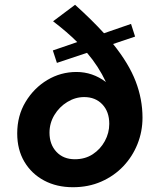

<svg xmlns="http://www.w3.org/2000/svg" viewBox="-20 -769 651 803"><path d="M285 14Q217 14 164.5 -14Q112 -42 82 -92.5Q52 -143 52 -211Q52 -285 87 -343Q122 -401 178 -434.5Q234 -468 300 -468Q367 -468 423 -426Q392 -492 344 -548L218 -506L201 -558L303 -593Q261 -635 202 -680L294 -749Q364 -686 415 -630L528 -669L545 -616L453 -585Q519 -503 547.5 -428.5Q576 -354 576 -277Q576 -219 555 -166.5Q534 -114 495.5 -73.5Q457 -33 403.5 -9.5Q350 14 285 14ZM293 -103Q336 -103 368 -124Q400 -145 418.5 -179Q437 -213 437 -251Q437 -302 408 -332.5Q379 -363 332 -363Q295 -363 261.5 -342.5Q228 -322 207.5 -288Q187 -254 187 -214Q187 -165 216 -134Q245 -103 293 -103Z"/></svg>

Font: Von Semi
Style: Italic
Weight: 600
Version: Version 4.000; ttfautohint (v1.8.4.7-5d5b)